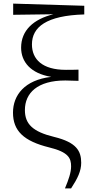

<svg xmlns="http://www.w3.org/2000/svg" viewBox="-20 -823 512 1064"><path d="M340 221H374C410 166 430 125 430 79C430 14 404 -34 281 -64C161 -93 118 -136 118 -213C118 -308 188 -377 342 -377C359 -377 387 -376 415 -375V-437C393 -436 361 -436 345 -436C215 -436 157 -494 157 -577C157 -673 237 -737 447 -743V-791L53 -803V-741L276 -744C165 -717 97 -654 97 -559C97 -481 149 -416 264 -397C116 -380 52 -295 52 -199C52 -98 111 -41 253 -6C360 20 374 54 374 99C374 132 361 171 340 221Z"/></svg>

Font: Noto Serif CJK SC Light
Style: Regular
Weight: 300
Designer: Ryoko NISHIZUKA 西塚涼子 (kana & ideographs); Frank Grießhammer (Latin, Greek & Cyrillic); Wenlong ZHANG 张文龙 (bopomofo); San
Foundry: Adobe
Version: Version 2.001;hotconv 1.1.0;makeotfexe 2.6.0